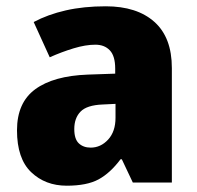

<svg xmlns="http://www.w3.org/2000/svg" viewBox="-20 -580 626 610"><path d="M316 -560Q415 -560 470.5 -510.5Q526 -461 526 -364V0H402L367 -74H363Q330 -30 293 -10Q256 10 192 10Q124 10 79 -33Q34 -76 34 -166Q34 -254 92 -296.5Q150 -339 259 -343L346 -346V-362Q346 -402 329 -420Q312 -438 283 -438Q252 -438 214 -426.5Q176 -415 138 -398L87 -510Q132 -534 189 -547Q246 -560 316 -560ZM347 -250 306 -248Q256 -246 236 -225.5Q216 -205 216 -170Q216 -138 230.5 -124.5Q245 -111 268 -111Q300 -111 323.5 -136.5Q347 -162 347 -206Z"/></svg>

Font: Noto Sans Disp ExtBd
Style: Regular
Weight: 800
Designer: Monotype Design Team
Foundry: Monotype Imaging Inc.
Version: Version 2.000;GOOG;noto-source:20170915:90ef993387c0; ttfaut